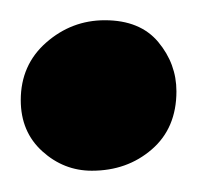

<svg xmlns="http://www.w3.org/2000/svg" viewBox="-28 -488 190 185"><path d="M60.5 -323.5Q33.5 -323.5 12.8 -342.2Q-8 -361 -8 -391.5Q-8 -425.5 16.5 -447Q41 -468.5 73 -468.5Q107 -468.5 124.5 -447.5Q142 -426.5 142 -400Q142 -364.5 118.2 -344Q94.5 -323.5 60.5 -323.5Z"/></svg>

Font: Merriweather 24pt SemiBold
Style: Regular
Weight: 600
Designer: Eben Sorkin
Foundry: Eben Sorkin
Version: Version 2.100